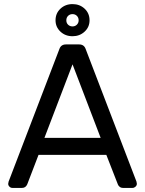

<svg xmlns="http://www.w3.org/2000/svg" viewBox="-20 -917 708 937"><path d="M20 -20 22 -30.8 270 -678.2Q277.8 -700.2 301.8 -700.2H366.2Q390.1 -700.2 397.9 -678.2L646 -30.8L647.9 -20Q647.9 -12.2 641.4 -6.1Q634.8 0 627 0H580.1Q570.3 0 563.7 -5.6Q557.1 -11.2 555.2 -17.1L499 -161.1H168L112.8 -17.1Q105 0 87.9 0H40Q32.2 0 26.1 -6.1Q20 -12.2 20 -20ZM196.8 -244.1H471.2L334 -603ZM251 -817.9Q251 -852.1 274.9 -874.5Q298.8 -897 334 -897Q369.1 -897 393.1 -874.5Q417 -852.1 417 -817.9Q417 -784.7 392.8 -762.5Q368.7 -740.2 334 -740.2Q298.8 -740.2 274.9 -762.7Q251 -785.2 251 -817.9ZM334 -788.1Q346.7 -788.1 355.2 -796.6Q363.8 -805.2 363.8 -817.9Q363.8 -831.1 355.2 -839.6Q346.7 -848.1 334 -848.1Q320.8 -848.1 312.3 -839.6Q303.7 -831.1 303.7 -817.9Q303.7 -804.7 312.3 -796.4Q320.8 -788.1 334 -788.1Z"/></svg>

Font: Rubik AZ
Style: Regular
Weight: 400
Designer: Hubert and Fischer
Foundry: Hubert & Fischer
Version: Version 2.000